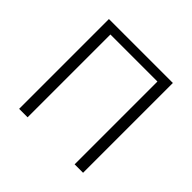

<svg xmlns="http://www.w3.org/2000/svg" viewBox="-169 -866 1043 1043"><g transform="rotate(45 352.5 -345.0)"><path d="M106.9 0V-689.9H598.1V0H533.2V-636.2H171.9V0Z"/></g></svg>

Font: Acari Sans Light
Style: Regular
Weight: 300
Designer: Alfredo Marco Pradil and Stefan Peev
Foundry: Hanken Design Co.
Version: Version 1.045;January 11, 2019;FontCreator 11.5.0.2425 64-bi